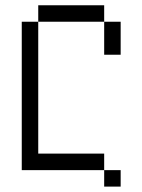

<svg xmlns="http://www.w3.org/2000/svg" viewBox="-20 -645 540 728"><path d="M437.5 62.5V0H375V62.5ZM375 0V-62.5H125Q125 -62.5 125 -562.5H62.5V0ZM375 -562.5Q375 -562.5 375 -437.5H437.5Q437.5 -437.5 437.5 -562.5ZM125 -562.5H375V-625H125Z"/></svg>

Font: CalcUnifontExMono
Style: Regular
Weight: 500
Version: Version 15.0.06